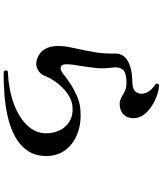

<svg xmlns="http://www.w3.org/2000/svg" viewBox="59 -904 882 1040"><g transform="rotate(90 500.0 -384.0)"><path d="M367 37Q362 32 361.5 25.5Q361 19 365 15Q467 10 542.5 -18Q618 -46 660 -91.5Q702 -137 702 -191Q702 -234 685 -268Q668 -302 636.5 -320.5Q605 -339 561 -336Q523 -334 488.5 -309.5Q454 -285 429.5 -252.5Q405 -220 394 -192Q383 -161 356 -147Q329 -133 296 -145Q229 -170 229 -260Q229 -286 234 -313Q239 -340 246 -370Q255 -411 263 -458Q271 -505 270 -562Q269 -595 285 -614Q301 -633 326 -643Q351 -653 378.5 -656.5Q406 -660 428 -660Q467 -661 480.5 -682.5Q494 -704 483 -733.5Q472 -763 434 -787Q429 -801 443 -805Q485 -801 524.5 -782Q564 -763 591 -734.5Q618 -706 620 -672Q622 -638 604 -616.5Q586 -595 555 -592Q534 -590 521 -595Q508 -600 496 -607Q484 -615 468.5 -621.5Q453 -628 426 -628Q374 -628 357.5 -608Q341 -588 346 -550Q353 -504 348 -460Q343 -416 337 -379Q333 -357 330.5 -338Q328 -319 328 -303Q328 -275 344 -272Q360 -269 378 -284Q398 -300 429 -321Q460 -342 496.5 -358.5Q533 -375 569 -378Q642 -385 699.5 -364Q757 -343 791 -299.5Q825 -256 825 -194Q825 -136 798.5 -95.5Q772 -55 726.5 -28.5Q681 -2 622.5 12.5Q564 27 498 32.5Q432 38 367 37Z"/></g></svg>

Font: Zen Old Mincho Black
Style: Regular
Weight: 900
Designer: Yoshimichi Ohira
Foundry: Positype
Version: Version 1.001